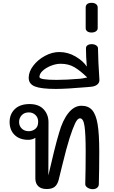

<svg xmlns="http://www.w3.org/2000/svg" viewBox="-20 -1337 807 1358"><path d="M682 -268Q682 -139 679 -34Q679 -19 667 -9Q655 1 636 1Q616 1 599.5 -9.5Q583 -20 583 -35Q586 -137 586 -268Q586 -388 578 -444Q570 -500 546 -500Q528 -500 511 -464Q494 -428 472 -360Q451 -294 418 -159L395 -65Q386 -31 366.5 -15.5Q347 0 310 0Q272 0 251.5 -19Q231 -38 230 -73V-362Q207 -348 180 -348Q119 -348 83.5 -382.5Q48 -417 48 -474Q48 -530 85 -565.5Q122 -601 189 -601Q254 -601 288.5 -564Q323 -527 323 -472L322 -96Q338 -168 361 -260.5Q384 -353 398 -398Q423 -487 464 -538Q505 -589 556 -589Q605 -589 632 -558Q659 -527 670.5 -458Q682 -389 682 -268ZM182 -409Q210 -409 230 -425.5Q250 -442 250 -476Q250 -505 231 -523.5Q212 -542 184 -542Q152 -542 133.5 -522Q115 -502 115 -474Q115 -447 133 -428.5Q151 -410 182 -409Z M183 -787Q183 -830 215.5 -872.5Q248 -915 298.5 -942Q349 -969 399 -969Q461 -969 515 -937Q569 -905 594 -866Q588 -938 588 -995Q588 -1010 600 -1017.5Q612 -1025 629 -1025Q645 -1025 658.5 -1017Q672 -1009 673 -997Q674 -906 683 -775Q685 -753 668 -739Q651 -725 620 -723L599 -721Q450 -708 375 -708Q271 -708 227 -725.5Q183 -743 183 -787ZM546 -780Q559 -781 597 -789Q548 -837 506.5 -861.5Q465 -886 409 -886Q377 -886 342 -872.5Q307 -859 283 -837.5Q259 -816 259 -792Q259 -772 380 -772Q448 -772 546 -780Z M586 -1138V-1284Q586 -1300 597 -1308.5Q608 -1317 628 -1317Q647 -1317 659 -1308Q671 -1299 671 -1284V-1138Q671 -1124 658.5 -1115.5Q646 -1107 628 -1107Q608 -1107 597 -1115.5Q586 -1124 586 -1138Z"/></svg>

Font: Mali Medium
Style: Regular
Weight: 500
Version: Version 1.000; ttfautohint (v1.6)